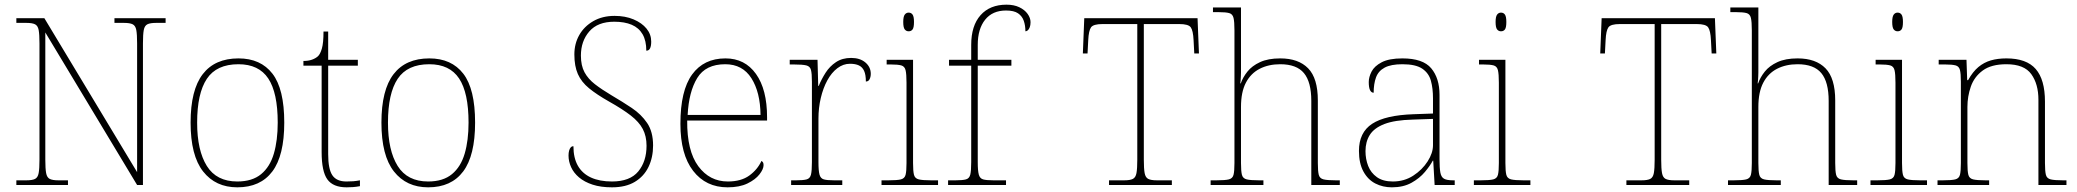

<svg xmlns="http://www.w3.org/2000/svg" viewBox="-20 -792 8894 822"><path d="M50 0V-20H93Q118 -20 130 -26Q142 -32 145.5 -51Q149 -70 149 -108V-606Q149 -645 145.5 -663.5Q142 -682 130 -688Q118 -694 93 -694H50V-714H170L567 -55V-606Q567 -645 563.5 -663.5Q560 -682 548 -688Q536 -694 511 -694H470V-714H689V-694H648Q623 -694 611 -688Q599 -682 595.5 -663.5Q592 -645 592 -606V0H567L174 -653V-108Q174 -70 177.5 -51Q181 -32 193 -26Q205 -20 230 -20H271V0Z M996 10Q903 10 849.5 -58Q796 -126 796 -267Q796 -407 848 -474.5Q900 -542 1001 -542Q1096 -542 1146.5 -476.5Q1197 -411 1197 -267Q1197 -126 1146 -58Q1095 10 996 10ZM996 -15Q1060 -15 1098 -46.5Q1136 -78 1152.5 -134.5Q1169 -191 1169 -267Q1169 -395 1128.5 -456Q1088 -517 1001 -517Q907 -517 865.5 -454.5Q824 -392 824 -267Q824 -148 865.5 -81.5Q907 -15 996 -15Z M1464 10Q1406 10 1381.5 -24Q1357 -58 1357 -141V-511H1279V-531Q1300 -531 1315.5 -536.5Q1331 -542 1341 -551Q1351 -560 1358 -584Q1365 -608 1365 -657H1385V-536H1512V-511H1385V-132Q1385 -68 1403 -41.5Q1421 -15 1463 -15Q1480 -15 1492.5 -16Q1505 -17 1521 -20V5Q1505 8 1491.5 9Q1478 10 1464 10Z M1813 10Q1720 10 1666.5 -58Q1613 -126 1613 -267Q1613 -407 1665 -474.5Q1717 -542 1818 -542Q1913 -542 1963.5 -476.5Q2014 -411 2014 -267Q2014 -126 1963 -58Q1912 10 1813 10ZM1813 -15Q1877 -15 1915 -46.5Q1953 -78 1969.5 -134.5Q1986 -191 1986 -267Q1986 -395 1945.5 -456Q1905 -517 1818 -517Q1724 -517 1682.5 -454.5Q1641 -392 1641 -267Q1641 -148 1682.5 -81.5Q1724 -15 1813 -15Z M2600 10Q2552 10 2517 -1.5Q2482 -13 2459 -32.5Q2436 -52 2425 -76.5Q2414 -101 2414 -126Q2414 -138 2416.5 -147Q2419 -156 2423.5 -161Q2428 -166 2435 -166Q2435 -116 2454 -82.5Q2473 -49 2510 -32Q2547 -15 2600 -15Q2677 -15 2712.5 -58Q2748 -101 2748 -168Q2748 -209 2732 -239.5Q2716 -270 2680.5 -297.5Q2645 -325 2588 -357Q2535 -387 2502 -414Q2469 -441 2454 -475Q2439 -509 2439 -559Q2439 -605 2460 -642Q2481 -679 2520 -701.5Q2559 -724 2611 -724Q2657 -724 2692.5 -709Q2728 -694 2748 -669.5Q2768 -645 2768 -614Q2768 -595 2763 -585Q2758 -575 2747 -575Q2747 -618 2731 -645.5Q2715 -673 2684.5 -686Q2654 -699 2610 -699Q2539 -699 2503 -657.5Q2467 -616 2467 -554Q2467 -511 2482.5 -482.5Q2498 -454 2527 -431.5Q2556 -409 2598 -384Q2644 -357 2684.5 -330Q2725 -303 2750.5 -265.5Q2776 -228 2776 -169Q2776 -118 2756.5 -77.5Q2737 -37 2698 -13.5Q2659 10 2600 10Z M3095 10Q3002 10 2947.5 -60.5Q2893 -131 2893 -262Q2893 -404 2943 -473Q2993 -542 3086 -542Q3169 -542 3216.5 -475.5Q3264 -409 3264 -290V-276H2922Q2921 -146 2969.5 -80.5Q3018 -15 3096 -15Q3153 -15 3188 -40.5Q3223 -66 3240 -103Q3245 -100 3247 -96Q3249 -92 3249 -85Q3249 -68 3231.5 -45.5Q3214 -23 3180 -6.5Q3146 10 3095 10ZM3236 -300Q3235 -397 3197 -457Q3159 -517 3085 -517Q3001 -517 2965 -458Q2929 -399 2924 -300Z M3367 0V-20H3389Q3419 -20 3433.5 -24Q3448 -28 3452 -44.5Q3456 -61 3456 -98V-442Q3456 -477 3452 -492.5Q3448 -508 3432 -512Q3416 -516 3379 -516H3361V-536H3480L3483 -424H3485Q3497 -453 3514.5 -480.5Q3532 -508 3559 -526Q3586 -544 3624 -544Q3662 -544 3685 -524.5Q3708 -505 3708 -476Q3708 -463 3703 -453Q3698 -443 3687 -443Q3687 -472 3679.5 -488.5Q3672 -505 3657 -512Q3642 -519 3619 -519Q3590 -519 3565 -500Q3540 -481 3522 -448Q3504 -415 3494 -372.5Q3484 -330 3484 -284V-98Q3484 -61 3488.5 -44.5Q3493 -28 3507 -24Q3521 -20 3551 -20H3586V0Z M3754 0V-20H3784Q3821 -20 3837 -24Q3853 -28 3857 -43.5Q3861 -59 3861 -94V-438Q3861 -475 3857 -491.5Q3853 -508 3838.5 -512Q3824 -516 3794 -516H3776V-536H3889V-94Q3889 -59 3893 -43.5Q3897 -28 3913.5 -24Q3930 -20 3966 -20H3996V0ZM3870 -658Q3860 -658 3853.5 -666Q3847 -674 3847 -698Q3847 -721 3853.5 -729.5Q3860 -738 3870 -738Q3881 -738 3887 -729.5Q3893 -721 3893 -698Q3893 -674 3887 -666Q3881 -658 3870 -658Z M4039 0V-20H4071Q4101 -20 4115.5 -24Q4130 -28 4134 -44.5Q4138 -61 4138 -98V-511H4043V-536H4138V-600Q4138 -682 4178 -727Q4218 -772 4289 -772Q4321 -772 4344 -761Q4367 -750 4379.5 -732.5Q4392 -715 4392 -697Q4392 -684 4388.5 -675Q4385 -666 4380 -662Q4375 -658 4370 -658Q4370 -683 4363 -703Q4356 -723 4338.5 -735Q4321 -747 4287 -747Q4229 -747 4197.5 -707.5Q4166 -668 4166 -600V-536H4310V-511H4166V-98Q4166 -61 4170.5 -44.5Q4175 -28 4189 -24Q4203 -20 4233 -20H4287V0Z M4728 0V-20H4793Q4818 -20 4830 -26Q4842 -32 4845.5 -51Q4849 -70 4849 -108V-689H4700Q4661 -689 4651 -675Q4641 -661 4639 -620L4636 -563H4616L4622 -714H5107L5113 -563H5093L5090 -620Q5088 -661 5078 -675Q5068 -689 5029 -689H4877V-108Q4877 -70 4880.5 -51Q4884 -32 4896 -26Q4908 -20 4933 -20H4997V0Z M5163 0V-20H5188Q5225 -20 5241 -24Q5257 -28 5261 -43.5Q5265 -59 5265 -94V-662Q5265 -699 5261 -715.5Q5257 -732 5242.5 -736Q5228 -740 5198 -740H5173V-760H5293V-482Q5293 -474 5292.5 -465Q5292 -456 5291.5 -448.5Q5291 -441 5290 -435H5292Q5301 -461 5320.5 -485.5Q5340 -510 5374.5 -526Q5409 -542 5461 -542Q5539 -542 5580.5 -499.5Q5622 -457 5622 -362V-94Q5622 -59 5626 -43.5Q5630 -28 5646.5 -24Q5663 -20 5699 -20H5716V0H5594V-360Q5594 -441 5562.5 -479Q5531 -517 5461 -517Q5411 -517 5373 -497.5Q5335 -478 5314 -438Q5293 -398 5293 -334V-94Q5293 -59 5297 -43.5Q5301 -28 5317.5 -24Q5334 -20 5370 -20H5389V0Z M5939 10Q5900 10 5868 -6.5Q5836 -23 5817 -58Q5798 -93 5798 -146Q5798 -225 5854.5 -262Q5911 -299 6032 -303L6115 -306V-371Q6115 -414 6106 -446.5Q6097 -479 6069 -498Q6041 -517 5984 -517Q5935 -517 5908 -502.5Q5881 -488 5871 -460.5Q5861 -433 5861 -395Q5851 -395 5845.5 -406Q5840 -417 5840 -441Q5840 -462 5852 -485.5Q5864 -509 5895.5 -525.5Q5927 -542 5984 -542Q6072 -542 6107.5 -499.5Q6143 -457 6143 -386V-110Q6143 -73 6146.5 -53.5Q6150 -34 6162 -27Q6174 -20 6201 -20H6208V0H6122L6116 -104H6114Q6103 -83 6080.5 -56Q6058 -29 6023 -9.5Q5988 10 5939 10ZM5943 -15Q5992 -15 6030.5 -40Q6069 -65 6092 -101Q6115 -137 6115 -170V-283L6029 -280Q5951 -278 5907 -261Q5863 -244 5844.5 -214.5Q5826 -185 5826 -145Q5826 -111 5837.5 -81.5Q5849 -52 5875 -33.5Q5901 -15 5943 -15Z M6290 0V-20H6320Q6357 -20 6373 -24Q6389 -28 6393 -43.5Q6397 -59 6397 -94V-438Q6397 -475 6393 -491.5Q6389 -508 6374.5 -512Q6360 -516 6330 -516H6312V-536H6425V-94Q6425 -59 6429 -43.5Q6433 -28 6449.5 -24Q6466 -20 6502 -20H6532V0ZM6406 -658Q6396 -658 6389.5 -666Q6383 -674 6383 -698Q6383 -721 6389.5 -729.5Q6396 -738 6406 -738Q6417 -738 6423 -729.5Q6429 -721 6429 -698Q6429 -674 6423 -666Q6417 -658 6406 -658Z M6943 0V-20H7008Q7033 -20 7045 -26Q7057 -32 7060.5 -51Q7064 -70 7064 -108V-689H6915Q6876 -689 6866 -675Q6856 -661 6854 -620L6851 -563H6831L6837 -714H7322L7328 -563H7308L7305 -620Q7303 -661 7293 -675Q7283 -689 7244 -689H7092V-108Q7092 -70 7095.5 -51Q7099 -32 7111 -26Q7123 -20 7148 -20H7212V0Z M7378 0V-20H7403Q7440 -20 7456 -24Q7472 -28 7476 -43.5Q7480 -59 7480 -94V-662Q7480 -699 7476 -715.5Q7472 -732 7457.5 -736Q7443 -740 7413 -740H7388V-760H7508V-482Q7508 -474 7507.5 -465Q7507 -456 7506.5 -448.5Q7506 -441 7505 -435H7507Q7516 -461 7535.5 -485.5Q7555 -510 7589.5 -526Q7624 -542 7676 -542Q7754 -542 7795.5 -499.5Q7837 -457 7837 -362V-94Q7837 -59 7841 -43.5Q7845 -28 7861.5 -24Q7878 -20 7914 -20H7931V0H7809V-360Q7809 -441 7777.5 -479Q7746 -517 7676 -517Q7626 -517 7588 -497.5Q7550 -478 7529 -438Q7508 -398 7508 -334V-94Q7508 -59 7512 -43.5Q7516 -28 7532.5 -24Q7549 -20 7585 -20H7604V0Z M7988 0V-20H8018Q8055 -20 8071 -24Q8087 -28 8091 -43.5Q8095 -59 8095 -94V-438Q8095 -475 8091 -491.5Q8087 -508 8072.5 -512Q8058 -516 8028 -516H8010V-536H8123V-94Q8123 -59 8127 -43.5Q8131 -28 8147.5 -24Q8164 -20 8200 -20H8230V0ZM8104 -658Q8094 -658 8087.5 -666Q8081 -674 8081 -698Q8081 -721 8087.5 -729.5Q8094 -738 8104 -738Q8115 -738 8121 -729.5Q8127 -721 8127 -698Q8127 -674 8121 -666Q8115 -658 8104 -658Z M8275 0V-20H8298Q8335 -20 8351 -24Q8367 -28 8371 -43.5Q8375 -59 8375 -94V-442Q8375 -477 8371 -492.5Q8367 -508 8352.5 -512Q8338 -516 8308 -516H8280V-536H8399L8402 -449H8406Q8426 -485 8450 -505Q8474 -525 8503.5 -533.5Q8533 -542 8570 -542Q8656 -542 8695.5 -496.5Q8735 -451 8735 -357V-94Q8735 -59 8739 -43.5Q8743 -28 8759.5 -24Q8776 -20 8812 -20H8827V0H8707V-365Q8707 -432 8676.5 -474.5Q8646 -517 8570 -517Q8505 -517 8468.5 -490Q8432 -463 8417.5 -421Q8403 -379 8403 -334V-94Q8403 -59 8407 -43.5Q8411 -28 8427.5 -24Q8444 -20 8480 -20H8496V0Z"/></svg>

Font: Noto Serif Thai Thin
Style: Regular
Weight: 250
Version: Version 2.001